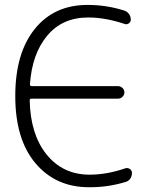

<svg xmlns="http://www.w3.org/2000/svg" viewBox="-20 -784 647 792"><path d="M497.1 -89.8Q506.8 -92.8 515.6 -86.9Q524.4 -81.1 524.4 -70.3Q524.4 -57.6 517.1 -46.9Q509.8 -36.1 497.1 -33.2Q426.8 -11.7 352.5 -11.7Q349.6 -11.7 346.7 -11.7Q210 -11.7 126.5 -110.4Q43 -209 43 -387.7Q43 -564.5 123 -664.1Q203.1 -763.7 340.8 -763.7Q419.9 -763.7 493.2 -740.2Q504.9 -736.3 512.2 -726.1Q519.5 -715.8 519.5 -703.1Q519.5 -693.4 511.2 -687.5Q502.9 -681.6 493.2 -685.5Q414.1 -711.9 343.8 -711.9Q236.3 -711.9 173.8 -635.7Q112.3 -561.5 103.5 -436.5Q103.5 -428.7 111.3 -428.7H466.8Q477.5 -428.7 485.4 -420.9Q493.2 -413.1 493.2 -402.8Q493.2 -392.6 485.4 -384.8Q477.5 -377 466.8 -377H109.4Q102.5 -377 102.5 -370.1Q105.5 -230.5 170.9 -148.4Q238.3 -63.5 349.6 -63.5Q420.9 -63.5 497.1 -89.8Z"/></svg>

Font: Gen Jyuu Gothic P Light
Style: Regular
Weight: 200
Designer: [Source Han Sans]
Ryoko NISHIZUKA  (kana & ideographs); Paul D. Hunt (Latin, Greek & Cyrillic); Wenlong ZHANG  (bopomofo
Version: Version 1.002.20150607